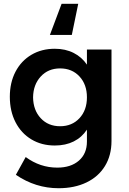

<svg xmlns="http://www.w3.org/2000/svg" viewBox="-20 -797 682 1016"><path d="M570 -535V-51Q570 25 535.5 81.5Q501 138 437.5 168.5Q374 199 290 199Q168 199 64 128L116 34Q192 90 283 90Q355 90 397.5 53Q440 16 440 -48V-111Q413 -70 370 -48.5Q327 -27 270 -27Q200 -27 146 -59.5Q92 -92 62 -150.5Q32 -209 32 -285Q32 -360 62 -417.5Q92 -475 146 -507Q200 -539 270 -539Q326 -539 369.5 -517Q413 -495 440 -455V-535ZM440 -282Q440 -350 400.5 -392.5Q361 -435 298 -435Q235 -435 195.5 -392Q156 -349 155 -282Q156 -214 195.5 -171.5Q235 -129 298 -129Q361 -129 400.5 -171.5Q440 -214 440 -282ZM360 -612H244L306 -777H394Z"/></svg>

Font: Montserrat arm2 Medium
Style: Regular
Weight: 500
Designer: Julieta Ulanovsky
Foundry: Julieta Ulanovsky
Version: Version 6.000